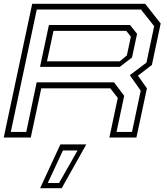

<svg xmlns="http://www.w3.org/2000/svg" viewBox="-24 -720 874 1005"><path d="M-4.5 0 144.5 -700H736L817 -597L771 -380L698 -324L745 -257.5L690 0H548.5L592.5 -207.5L553.5 -257.5H192L137 0ZM32.5 -29.5H113.5L168 -289H573L626 -218.5L586 -29.5H667L712.5 -245.5L655.5 -326.5L742.5 -392L783 -583L714 -670H168.5ZM185.5 -370 232 -589H656.5L693.5 -543L667 -419L603 -370ZM222 -399H603L640 -430L661 -528L637 -558.5H256ZM186 265 292 36H427.5L299 265ZM226 238H285L382 67.5H305.5Z"/></svg>

Font: Tourney Expanded Light
Style: Italic
Weight: 300
Width: 7
Italic angle: -12°
Designer: Tyler Finck
Foundry: Etcetera Type Co
Version: Version 1.010; ttfautohint (v1.8.3)